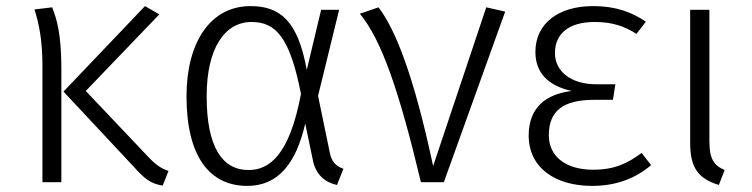

<svg xmlns="http://www.w3.org/2000/svg" viewBox="-20 -597 2462 629"><path d="M502 -550 455 -577 188 -297 417 -52C451 -14 472 5 513 11L532 -37C507 -45 488 -59 463 -86L261 -299ZM151 -573 93 -566C107 -521 119 -468 119 -383V0H181V-372C181 -486 166 -534 151 -573Z M801 -577C667 -577 591 -455 591 -282C591 -85 666 12 790 12C889 12 949 -58 980 -192L1004 -77C1013 -23 1047 1 1084 9L1105 -44C1081 -53 1066 -66 1060 -99L1022 -283L1091 -565H1032L985 -368C956 -528 898 -577 801 -577ZM804 -525C884 -525 930 -474 966 -289C928 -89 863 -40 794 -40C709 -40 657 -114 657 -282C657 -440 717 -525 804 -525Z M1220 -573 1159 -552C1229 -467 1286 -306 1359 0H1434L1635 -559L1573 -573L1399 -53C1336 -348 1276 -500 1220 -573Z M1922 -577C1811 -577 1734 -521 1734 -427C1734 -359 1775 -316 1853 -299C1771 -289 1712 -247 1712 -153C1712 -48 1798 12 1920 12C2002 12 2065 -15 2113 -56L2082 -96C2036 -62 1994 -41 1923 -41C1834 -41 1778 -84 1778 -154C1778 -234 1825 -270 1927 -270H1988L1996 -321H1932C1850 -321 1798 -364 1798 -423C1798 -487 1844 -525 1928 -525C1986 -525 2026 -511 2065 -486L2096 -526C2053 -555 2001 -577 1922 -577Z M2304 -565H2241V-129C2241 -48 2267 -12 2335 9L2354 -40C2319 -55 2304 -76 2304 -134Z"/></svg>

Font: Glow Sans SC Normal
Style: Regular
Weight: 400
Designer: Ryoko NISHIZUKA (kana, bopomofo & ideographs); Paul D. Hunt (Latin, Greek & Cyrillic); Sandoll Communications, Soo-young
Version: Version 0.93